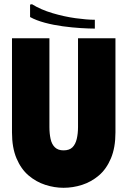

<svg xmlns="http://www.w3.org/2000/svg" viewBox="-20 -882 606 913"><path d="M529 -252V-700H351V-278Q351 -247 345 -221.5Q339 -196 324.5 -181.5Q310 -167 282 -167Q256 -167 241 -181.5Q226 -196 220.5 -221.5Q215 -247 215 -278V-700H37V-252Q37 -180 58.5 -129Q80 -78 116 -47.5Q152 -17 195.5 -3Q239 11 282 11Q327 11 370.5 -3Q414 -17 450 -47.5Q486 -78 507.5 -129Q529 -180 529 -252ZM132 -862Q174 -836 229.5 -819.5Q285 -803 339 -795.5Q393 -788 431 -788V-746Q404 -746 363.5 -748.5Q323 -751 278.5 -757Q234 -763 193 -774Q152 -785 123 -801V-860Z"/></svg>

Font: Phudu ExtraBold
Style: Regular
Weight: 800
Version: Version 1.005;gftools[0.9.23]